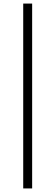

<svg xmlns="http://www.w3.org/2000/svg" viewBox="-20 -865 310 1075"><path d="M110 190H160V-845H110Z"/></svg>

Font: Plus Jakarta Sans ExtraLight
Style: Regular
Weight: 200
Designer: Gumpita Rahayu
Foundry: Tokotype
Version: Version 2.004; ttfautohint (v1.8.3)